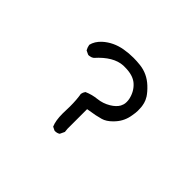

<svg xmlns="http://www.w3.org/2000/svg" viewBox="-89 -547 678 678"><g transform="rotate(45 250.0 -207.5)"><path d="M210.9 -116.7 210 -80.6Q210 -45.4 219.2 -24.4L231.9 -18.1Q233.4 -17.6 234.4 -17.6Q245.6 -17.6 253.4 -22.9L261.7 -40.5L260.3 -54.7V-152.8L271.5 -154.8Q296.9 -158.2 320.8 -165Q338.4 -169.9 356 -187.5L362.3 -194.3Q383.3 -217.8 388.2 -250Q391.1 -265.6 391.1 -275.9Q391.1 -286.1 390.4 -293.5Q389.6 -300.8 387.2 -310.5Q384.8 -320.3 377.4 -332.5Q368.2 -346.7 351.6 -362.3Q321.3 -390.6 282.2 -395Q264.6 -397 248 -397Q224.6 -397 202.6 -393.1Q159.7 -385.7 129.4 -358.4Q109.9 -340.3 105 -318.8Q106.9 -307.6 112.3 -298.3L126.5 -291.5Q127.9 -291 130.4 -291Q132.8 -291 136.2 -292Q143.1 -293 148.9 -297.4Q195.3 -349.6 241.7 -352.1Q246.1 -352.1 250.5 -352.1Q290 -352.1 311 -334Q333 -314.9 339.8 -284.2Q341.3 -277.3 341.3 -269.5Q341.3 -261.7 339.4 -255.9Q337.4 -250 335.4 -246.1Q327.1 -231.4 307.6 -219.7Q285.6 -206.5 260.5 -203.9Q235.4 -201.2 213.4 -191.4Q208 -184.1 206.5 -175.3Q210.9 -150.9 210.9 -116.7Z"/></g></svg>

Font: NaikaiFont
Style: ExtraLight
Weight: 200
Version: Version 1.89